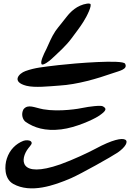

<svg xmlns="http://www.w3.org/2000/svg" viewBox="-20 -1042 735 1070"><path d="M466 -1022C408 -1013 372 -975 351 -948C326 -915 306 -893 289 -869C265 -833 253 -799 239 -770C222 -737 203 -696 212 -684C220 -675 257 -703 268 -714C307 -751 347 -785 380 -830C401 -859 426 -890 445 -921C465 -952 496 -1016 482 -1021C479 -1022 472 -1023 466 -1022ZM122 -646C85 -633 42 -586 127 -564C174 -552 254 -561 310 -565C412 -571 522 -604 608 -634C641 -646 695 -655 677 -687C664 -711 400 -690 305 -679C214 -668 176 -665 122 -646ZM554 -449C545 -457 475 -448 442 -441C426 -437 312 -417 221 -433C172 -442 136 -464 111 -433C96 -406 106 -374 124 -362C170 -331 230 -310 321 -321C404 -331 499 -376 526 -393C579 -427 573 -438 554 -449ZM636 -192C724 -253 701 -315 512 -213C475 -193 386 -151 316 -126C84 -45 91 -156 138 -216C152 -234 165 -244 150 -256C142 -261 123 -262 110 -257C69 -241 34 -208 18 -158C5 -119 2 -46 54 -17C151 37 281 -8 376 -49C431 -73 604 -170 636 -192Z"/></svg>

Font: Carybe
Style: Regular
Weight: 400
Designer: Genilson Lima Santos
Foundry: Genilson Lima Santos
Version: Version 1.010;PS 001.010;hotconv 1.0.70;makeotf.lib2.5.58329